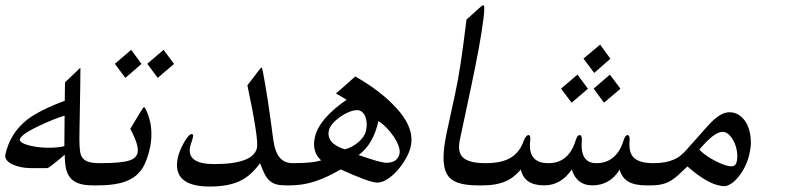

<svg xmlns="http://www.w3.org/2000/svg" viewBox="-59 -742 2949 718"><path d="M288.6 -48.8Q256.3 -48.8 235.8 -55.9Q215.3 -63 203.6 -77.4Q191.9 -91.8 187.5 -113.3Q183.1 -134.8 183.1 -163.6Q125 -113.3 117.2 -113.3H56.6Q37.1 -113.3 18.6 -117.2Q0 -121.1 -13.4 -127.7Q-26.9 -134.3 -33.9 -143.3Q-41 -152.3 -39.1 -163.1Q-21.5 -244.1 42.5 -294.4Q64 -311 98.9 -328.9Q133.8 -346.7 183.1 -365.2L184.1 -434.1L241.7 -488.8Q241.7 -484.9 241.2 -426.8Q240.7 -368.7 238.3 -253.4Q237.3 -219.2 238.5 -196.8Q239.7 -174.3 243.2 -163.6Q246.1 -155.8 251 -149.9Q255.9 -144 263.9 -139.9Q272 -135.7 284.7 -133.8Q297.4 -131.8 315.4 -131.8H320.3Q327.1 -131.8 327.9 -119.1Q328.6 -106.4 325.2 -90.3Q323.2 -82.5 320.8 -75.2Q318.4 -67.9 315.7 -62Q313 -56.2 309.6 -52.5Q306.2 -48.8 302.7 -48.8ZM181.6 -195.3 182.6 -309.6Q164.1 -304.2 141.6 -295.2Q119.1 -286.1 92.3 -273.9Q19.5 -240.2 15.1 -220.7Q14.2 -214.4 23.4 -208.5Q32.7 -202.6 48.6 -198.5Q64.5 -194.3 83.7 -191.9Q103 -189.5 121.6 -189.5Q155.8 -189.5 181.6 -195.3Z M591.8 -502.9 530.8 -450.7 491.7 -503.4 552.7 -555.7ZM470.2 -502.9 409.7 -450.7 370.6 -503.4 431.6 -555.7ZM502.4 -191.4Q494.6 -155.8 482.4 -128.9Q470.2 -102.1 448 -84.2Q425.8 -66.4 391.6 -57.6Q357.4 -48.8 305.2 -48.8H291Q287.6 -48.8 285.9 -52.5Q284.2 -56.2 283.9 -62Q283.7 -67.9 284.2 -75.2Q284.7 -82.5 286.6 -90.3Q288.1 -98.1 290.8 -105.7Q293.5 -113.3 296.1 -119.1Q298.8 -125 302.2 -128.4Q305.7 -131.8 309.1 -131.8H314Q355.5 -131.8 381.8 -134.3Q408.2 -136.7 423.8 -141.6Q439.5 -146.5 446.3 -153.8Q453.1 -161.1 455.6 -170.9Q461.4 -198.2 428.2 -260.3L470.7 -330.6Q477.1 -341.3 480 -341.3Q481 -341.3 483.2 -338.1Q485.4 -335 488.3 -328.6Q503.4 -295.4 506.3 -261.2Q509.3 -227.1 502.4 -191.4Z M1009.3 -48.8Q988.3 -48.8 974.1 -52.7Q960 -56.6 949.2 -66.2Q938.5 -75.7 930.4 -91.8Q922.4 -107.9 913.6 -131.8Q879.9 -85.9 842.8 -67.4Q798.3 -44.4 725.6 -44.4Q583 -44.4 606 -152.8Q607.9 -161.6 613.5 -176.3Q619.1 -190.9 627 -205.3Q634.8 -219.7 643.1 -230.2Q651.4 -240.7 658.2 -240.7Q665 -240.7 662.6 -229.5Q662.1 -226.6 660.6 -221.7Q659.2 -216.8 657.5 -211.4Q655.8 -206.1 654.3 -201.2Q652.8 -196.3 651.9 -193.4Q638.7 -128.4 741.7 -128.4Q888.7 -128.4 901.9 -189Q908.7 -221.7 866.2 -422.9L908.7 -478.5Q916.5 -488.8 918.9 -489.7Q921.4 -487.3 923.8 -475.6Q932.1 -432.6 941.9 -369.9Q951.7 -307.1 962.9 -219.7Q968.8 -175.3 986.3 -153.6Q1003.9 -131.8 1036.1 -131.8H1041Q1047.9 -131.8 1048.6 -119.1Q1049.3 -106.4 1045.9 -90.3Q1043.9 -82.5 1041.5 -75.2Q1039.1 -67.9 1036.4 -62Q1033.7 -56.2 1030.3 -52.5Q1026.9 -48.8 1023.4 -48.8Z M1477.1 -195.3Q1472.7 -173.8 1459.2 -149.9Q1445.8 -126 1428 -105.7Q1410.2 -85.4 1390.1 -72.3Q1370.1 -59.1 1351.1 -59.1Q1323.7 -59.1 1215.3 -108.4Q1189.9 -93.8 1166 -82.5Q1142.1 -71.3 1118.9 -63.7Q1095.7 -56.2 1072.5 -52.5Q1049.3 -48.8 1025.4 -48.8H1011.2Q1007.8 -48.8 1006.3 -52.5Q1004.9 -56.2 1004.6 -62Q1004.4 -67.9 1004.9 -75.2Q1005.4 -82.5 1007.3 -90.3Q1010.3 -106.4 1016.4 -119.1Q1022.5 -131.8 1029.3 -131.8H1034.2Q1054.7 -131.8 1070.6 -132.6Q1086.4 -133.3 1099.4 -134.5Q1112.3 -135.7 1122.6 -137.7Q1132.8 -139.6 1142.1 -142.1Q1106.9 -173.3 1118.2 -227.5Q1132.8 -296.9 1237.3 -369.1L1197.3 -392.6Q1209.5 -402.8 1227.3 -418.5Q1245.1 -434.1 1269.5 -456.1Q1355.5 -407.2 1409.7 -352.1Q1493.2 -269.5 1477.1 -195.3ZM1435.1 -167.5Q1437.5 -179.7 1431.2 -197Q1424.8 -214.4 1412.8 -231.9Q1400.9 -249.5 1385.7 -264.9Q1370.6 -280.3 1356 -289.1Q1337.9 -204.1 1282.2 -162.1Q1364.7 -133.3 1385.7 -133.3Q1427.7 -133.3 1435.1 -167.5ZM1309.6 -252Q1313 -267.1 1312.3 -281.2Q1311.5 -295.4 1307.1 -306.2Q1302.7 -316.9 1294.9 -323.5Q1287.1 -330.1 1276.4 -330.1Q1262.7 -330.1 1245.6 -323Q1228.5 -315.9 1212.6 -304.7Q1196.8 -293.5 1185.1 -280Q1173.3 -266.6 1170.9 -253.9Q1160.6 -206.1 1230 -183.6Q1243.2 -186.5 1256.6 -193.6Q1270 -200.7 1281 -210.2Q1292 -219.7 1299.6 -230.5Q1307.1 -241.2 1309.6 -252Z M1730.5 -48.8Q1698.2 -48.8 1675.8 -53Q1653.3 -57.1 1638.4 -65.4Q1623.5 -73.7 1615.5 -85.9Q1607.4 -98.1 1603.5 -114.7Q1598.1 -137.7 1600.3 -171.1Q1602.5 -204.6 1612.8 -252L1642.6 -389.2Q1653.8 -439.5 1664.1 -508.1Q1674.3 -576.7 1685.5 -668.9L1737.8 -715.8Q1745.1 -722.2 1748.5 -722.2Q1752 -722.2 1752 -708.7Q1752 -695.3 1749 -672.6Q1746.1 -649.9 1741.5 -620.1Q1736.8 -590.3 1731 -558.1Q1725.1 -525.9 1718.3 -492.9Q1711.4 -460 1705.6 -430.7L1661.1 -221.2Q1656.2 -198.7 1658.2 -182.1Q1660.2 -165.5 1671.1 -154.3Q1682.1 -143.1 1703.4 -137.5Q1724.6 -131.8 1757.3 -131.8H1762.2Q1765.6 -131.8 1767.6 -128.4Q1769.5 -125 1769.8 -119.1Q1770 -113.3 1769.3 -105.7Q1768.6 -98.1 1767.1 -90.3Q1765.1 -82.5 1762.7 -75.2Q1760.3 -67.9 1757.6 -62Q1754.9 -56.2 1751.5 -52.5Q1748 -48.8 1744.6 -48.8Z M2223.6 -522.5 2163.1 -469.2 2123 -522.9 2185.1 -575.2ZM2261.2 -410.2 2199.7 -357.9 2161.1 -410.6 2221.7 -462.9ZM2139.6 -410.2 2078.6 -357.9 2039.1 -410.6 2100.6 -462.9ZM2358.4 -48.8Q2313 -48.8 2289.6 -63.5Q2266.1 -78.1 2258.3 -107.9Q2222.2 -48.8 2155.8 -48.8Q2098.1 -48.8 2079.1 -107.9Q2038.6 -48.8 1976.1 -48.8Q1901.4 -48.8 1888.7 -107.9Q1876 -93.3 1861.8 -82Q1847.7 -70.8 1830.6 -63.5Q1813.5 -56.2 1793 -52.5Q1772.5 -48.8 1747.1 -48.8H1732.9Q1729.5 -48.8 1727.8 -52.5Q1726.1 -56.2 1725.8 -62Q1725.6 -67.9 1726.1 -75.2Q1726.6 -82.5 1728.5 -90.3Q1730 -98.1 1732.7 -105.7Q1735.4 -113.3 1738 -119.1Q1740.7 -125 1744.1 -128.4Q1747.6 -131.8 1751 -131.8H1755.9Q1788.1 -131.8 1811.8 -137.2Q1835.4 -142.6 1852.3 -153.1Q1869.1 -163.6 1880.9 -179.4Q1892.6 -195.3 1899.9 -216.3Q1908.2 -236.8 1917.5 -236.8Q1926.3 -236.8 1923.8 -215.8Q1913.6 -131.8 1991.7 -131.8Q2067.4 -131.8 2093.3 -215.8Q2099.6 -236.8 2108.4 -236.8Q2118.2 -236.8 2116.7 -216.3Q2109.9 -131.8 2170.4 -131.8Q2246.1 -131.8 2272.5 -215.8Q2278.8 -236.8 2287.6 -236.8Q2296.9 -236.8 2295.4 -216.3Q2293.5 -195.3 2296.9 -179.4Q2300.3 -163.6 2310.5 -153.1Q2320.8 -142.6 2339.1 -137.2Q2357.4 -131.8 2385.3 -131.8H2390.1Q2393.6 -131.8 2395.5 -128.4Q2397.5 -125 2397.7 -119.1Q2397.9 -113.3 2397.2 -105.7Q2396.5 -98.1 2395 -90.3Q2393.1 -82.5 2390.6 -75.2Q2388.2 -67.9 2385.5 -62Q2382.8 -56.2 2379.4 -52.5Q2376 -48.8 2372.6 -48.8Z M2748 -191.4Q2747.1 -186 2746.1 -180.4Q2745.1 -174.8 2744.1 -169.4Q2737.8 -140.1 2725.8 -116.9Q2713.9 -93.8 2700.4 -78.1Q2687 -62.5 2673.6 -54.2Q2660.2 -45.9 2650.9 -45.9Q2595.2 -45.9 2511.7 -119.6Q2493.2 -102.1 2479 -88.9Q2464.8 -75.7 2450.7 -66.9Q2436.5 -58.1 2418.5 -53.5Q2400.4 -48.8 2375 -48.8H2360.8Q2357.4 -48.8 2355.7 -52.5Q2354 -56.2 2353.8 -62Q2353.5 -67.9 2354 -75.2Q2354.5 -82.5 2356.4 -90.3Q2359.9 -106.4 2366 -119.1Q2372.1 -131.8 2378.9 -131.8H2383.8Q2407.7 -131.8 2425.8 -135Q2443.8 -138.2 2458.7 -144.3Q2473.6 -150.4 2485.4 -159.9Q2497.1 -169.4 2508.3 -181.6Q2509.3 -183.1 2514.9 -189.5Q2520.5 -195.8 2528.3 -204.6Q2536.1 -213.4 2545.4 -223.6Q2554.7 -233.9 2563 -243.4Q2571.3 -252.9 2578.4 -261Q2585.4 -269 2589.4 -272.9Q2633.3 -322.3 2668.9 -322.3Q2689.5 -322.3 2705.6 -311.3Q2721.7 -300.3 2731.9 -282Q2742.2 -263.7 2746.3 -240Q2750.5 -216.3 2748 -191.4ZM2696.3 -138.7Q2699.7 -155.3 2697 -174.6Q2694.3 -193.8 2686.5 -210.4Q2678.7 -227.1 2667.5 -238Q2656.2 -249 2642.6 -249Q2612.3 -249 2556.6 -183.1Q2563 -174.3 2578.1 -163.3Q2593.3 -152.3 2610.8 -142.8Q2628.4 -133.3 2646.2 -126.7Q2664.1 -120.1 2676.3 -120.1Q2692.4 -120.1 2696.3 -138.7Z"/></svg>

Font: XB Kayhan
Style: Italic
Weight: 400
Italic angle: -12°
Designer: Behnam
Foundry: Irmug
Version: Version 7.300 2009